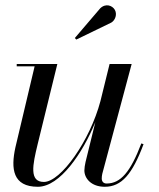

<svg xmlns="http://www.w3.org/2000/svg" viewBox="-20 -705 608 735"><path d="M406 -618.5C422 -628 429 -651 419.5 -667.5C410 -684 384.5 -693.5 363.5 -673L266.5 -559.5L272 -553.5ZM199.5 -460H44V-451H112.5L39 -141C21 -59 28.5 10 125 10C209.5 10 296.5 -119 345 -237.5L307.5 -85C305 -74.5 303 -60.5 303 -52.5C303 -22.5 329 10 381 10C445.5 10 486.5 -38 529.5 -153L521 -156C479.5 -47 442 -2.5 388 -2.5C375.5 -2.5 369.5 -11 369.5 -21.5C369.5 -26.5 370 -33.5 371.5 -39.5L484 -460H399.5L364.5 -318C324.5 -167 213 -8.5 148 -8.5C91 -8.5 105 -74 124 -152.5Z"/></svg>

Font: Bodoni* 24pt
Style: Italic
Weight: 400
Italic angle: -13°
Version: Version 2.3